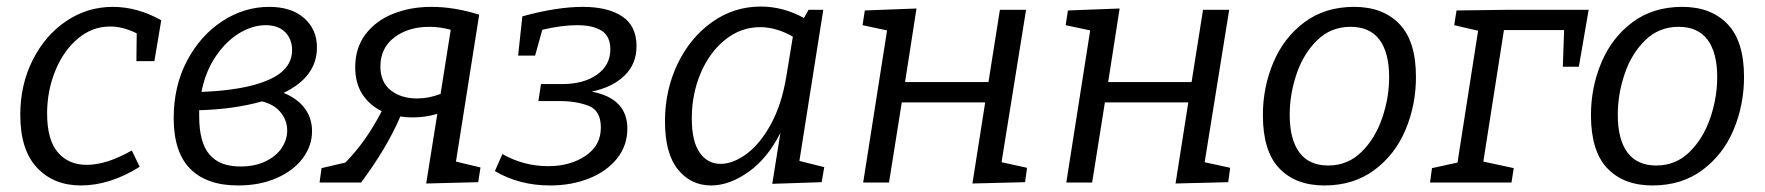

<svg xmlns="http://www.w3.org/2000/svg" viewBox="-20 -558 5396 587"><path d="M452 -371H397L398 -456Q356 -477 317 -477Q262 -477 218 -440Q174 -403 149 -341.5Q124 -280 124 -211Q124 -131 156.5 -92.5Q189 -54 245 -54Q306 -54 383 -98L407 -48Q316 9 227 9Q144 9 93 -45.5Q42 -100 42 -207Q42 -299 80 -374.5Q118 -450 182.5 -493.5Q247 -537 325 -537Q400 -537 473 -496Z M934 -157Q934 -112 905.5 -74Q877 -36 825.5 -13.5Q774 9 708 9Q612 9 561.5 -42Q511 -93 511 -197Q511 -295 552 -372.5Q593 -450 660 -493.5Q727 -537 803 -537Q871 -537 910 -502.5Q949 -468 949 -413Q949 -323 847 -274Q889 -257 911.5 -227Q934 -197 934 -157ZM596 -277Q728 -282 800.5 -313.5Q873 -345 873 -405Q873 -438 852 -459.5Q831 -481 792 -481Q752 -481 711.5 -456.5Q671 -432 639.5 -385.5Q608 -339 596 -277ZM858 -159Q858 -190 838 -214.5Q818 -239 781 -248Q696 -224 589 -221V-202Q589 -123 620 -86Q651 -49 715 -49Q760 -49 792.5 -65Q825 -81 841.5 -106Q858 -131 858 -159Z M1374 -64 1449 -46 1442 -1 1283 3 1317 -210Q1281 -199 1241 -199Q1222 -199 1204 -202Q1163 -106 1084 0H957L963 -44L1036 -61Q1099 -125 1147 -218Q1109 -237 1087.5 -270.5Q1066 -304 1066 -353Q1066 -411 1097 -452.5Q1128 -494 1181 -515.5Q1234 -537 1299 -537Q1370 -537 1445 -513ZM1327 -271 1358 -467Q1325 -476 1293 -476Q1228 -476 1185.5 -443.5Q1143 -411 1143 -355Q1143 -307 1174.5 -282Q1206 -257 1255 -257Q1292 -257 1327 -271Z M1898 -165Q1898 -113 1866.5 -73.5Q1835 -34 1781 -12.5Q1727 9 1662 9Q1567 9 1493 -35L1516 -87Q1581 -50 1656 -50Q1723 -50 1770 -81.5Q1817 -113 1817 -168Q1817 -220 1779.5 -234.5Q1742 -249 1691 -249H1626L1634 -301H1699Q1765 -301 1805.5 -330Q1846 -359 1846 -407Q1846 -447 1819.5 -464Q1793 -481 1745 -481Q1697 -481 1638 -467L1616 -388H1564L1577 -508Q1682 -537 1762 -537Q1838 -537 1882 -508Q1926 -479 1926 -417Q1926 -362 1889 -326.5Q1852 -291 1789 -278Q1898 -257 1898 -165Z M2424 -66 2500 -47 2492 -1 2341 4 2366 -152Q2327 -74 2268.5 -32.5Q2210 9 2154 9Q2092 9 2052.5 -40Q2013 -89 2013 -187Q2013 -282 2051.5 -362.5Q2090 -443 2157 -490.5Q2224 -538 2306 -538Q2374 -538 2438 -503L2452 -528H2497ZM2384 -324 2404 -446Q2353 -475 2304 -475Q2245 -475 2197 -436.5Q2149 -398 2122 -334Q2095 -270 2095 -196Q2095 -126 2119 -91.5Q2143 -57 2183 -57Q2221 -57 2262.5 -87.5Q2304 -118 2337 -178.5Q2370 -239 2384 -324Z M3117 -528 3042 -62 3120 -45 3114 -1 2953 3 2992 -245H2737L2698 0H2619L2692 -465L2617 -481L2624 -526L2782 -532L2747 -307H3002L3037 -528Z M3738 -528 3663 -62 3741 -45 3735 -1 3574 3 3613 -245H3358L3319 0H3240L3313 -465L3238 -481L3245 -526L3403 -532L3368 -307H3623L3658 -528Z M4309 -323Q4309 -237 4277 -161Q4245 -85 4181.5 -38Q4118 9 4029 9Q3941 9 3891 -43.5Q3841 -96 3841 -206Q3841 -291 3873 -367Q3905 -443 3968 -490Q4031 -537 4120 -537Q4208 -537 4258.5 -484.5Q4309 -432 4309 -323ZM3923 -207Q3923 -132 3952.5 -92Q3982 -52 4041 -52Q4100 -52 4142 -93Q4184 -134 4205.5 -196.5Q4227 -259 4227 -322Q4227 -397 4197.5 -436.5Q4168 -476 4109 -476Q4049 -476 4007 -435Q3965 -394 3944 -332Q3923 -270 3923 -207Z M4433 -526 4588 -528H4837L4807 -354H4758L4762 -466H4578L4515 -64L4608 -44L4601 0H4352L4358 -44L4436 -61L4499 -464L4426 -481Z M5312 -323Q5312 -237 5280 -161Q5248 -85 5184.5 -38Q5121 9 5032 9Q4944 9 4894 -43.5Q4844 -96 4844 -206Q4844 -291 4876 -367Q4908 -443 4971 -490Q5034 -537 5123 -537Q5211 -537 5261.5 -484.5Q5312 -432 5312 -323ZM4926 -207Q4926 -132 4955.5 -92Q4985 -52 5044 -52Q5103 -52 5145 -93Q5187 -134 5208.5 -196.5Q5230 -259 5230 -322Q5230 -397 5200.5 -436.5Q5171 -476 5112 -476Q5052 -476 5010 -435Q4968 -394 4947 -332Q4926 -270 4926 -207Z"/></svg>

Font: Bitter Pro
Style: Italic
Weight: 400
Italic angle: -9°
Designer: Sol Matas, and Bitter project Authors
Foundry: Sol Matas
Version: Version 1.010